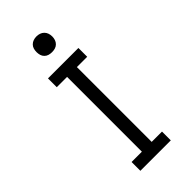

<svg xmlns="http://www.w3.org/2000/svg" viewBox="-290 -1014 1080 1080"><g transform="rotate(-45 250.0 -474.0)"><path d="M129 0V-70H211V-665H129V-735H371V-665H289V-70H371V0ZM250 -823Q237 -823 225 -826.5Q213 -830 204 -839Q195 -848 191.5 -860Q188 -872 188 -885Q188 -898 191.5 -910Q195 -922 204 -931Q213 -940 225 -944Q237 -948 250 -948Q263 -948 275 -944Q287 -940 296 -931Q305 -922 309 -910Q313 -898 313 -885Q313 -872 309 -860Q305 -848 296 -839Q287 -830 275 -826.5Q263 -823 250 -823Z"/></g></svg>

Font: Zed Mono
Style: Regular
Weight: 400
Monospace: yes
Designer: Belleve Invis
Foundry: Belleve Invis
Version: Version 1.0.0; ttfautohint (v1.8.4)